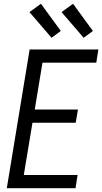

<svg xmlns="http://www.w3.org/2000/svg" viewBox="-20 -997 541 1017"><path d="M16 0 137 -735H501L490 -665H205L164 -417H393L381 -347H152L106 -70H391L380 0ZM423 -797 306 -933 367 -977 472 -833ZM253 -797 136 -933 197 -977 302 -833Z"/></svg>

Font: Iosevka
Style: Italic
Weight: 400
Italic angle: -9°
Monospace: yes
Designer: Belleve Invis
Foundry: Belleve Invis
Version: Version 32.5.0; ttfautohint (v1.8.4)